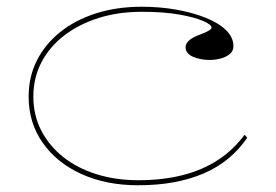

<svg xmlns="http://www.w3.org/2000/svg" viewBox="-20 -535 819 570"><path d="M390 15Q295 15 221.5 -18.5Q148 -52 106.5 -111.5Q65 -171 65 -248Q65 -307 89.5 -355.5Q114 -404 159 -440Q204 -476 265.5 -495.5Q327 -515 401 -515Q454 -515 502.5 -506.5Q551 -498 590 -482.5Q629 -467 651 -445.5Q673 -424 673 -398Q673 -384 662.5 -375Q652 -366 636 -361.5Q620 -357 602 -357Q575 -357 553 -366.5Q531 -376 531 -395Q531 -406 542 -415.5Q553 -425 573 -432Q608 -445 608 -453Q608 -462 582.5 -473Q557 -484 511 -492Q465 -500 401 -500Q331 -500 272.5 -481.5Q214 -463 170.5 -429.5Q127 -396 103 -350Q79 -304 79 -248Q79 -193 102.5 -147.5Q126 -102 167.5 -69Q209 -36 266 -18Q323 0 390 0Q463 0 522 -15Q581 -30 627 -60Q673 -90 706 -135L714 -126Q690 -91 658 -64.5Q626 -38 585.5 -20.5Q545 -3 496.5 6Q448 15 390 15Z"/></svg>

Font: Kalnia SemiExpanded Thin
Style: Regular
Weight: 250
Width: 6
Designer: Frida Medrano
Foundry: Frida Medrano
Version: Version 1.105